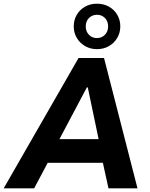

<svg xmlns="http://www.w3.org/2000/svg" viewBox="-53 -1019 812 1039"><path d="M-33 0 372 -705H510L691 0H534L490 -200L542 -138H162L238 -200L132 0ZM417 -546 249 -229 232 -266H513L488 -231L422 -546ZM472 -753Q436 -753 407.5 -769.5Q379 -786 362.5 -814Q346 -842 346 -876Q346 -911 362.5 -939Q379 -967 407.5 -983Q436 -999 471 -999Q508 -999 536.5 -983Q565 -967 581.5 -939Q598 -911 598 -876Q598 -842 581.5 -814Q565 -786 536.5 -769.5Q508 -753 472 -753ZM471 -813Q498 -813 515 -831Q532 -849 532 -876Q532 -904 515 -921.5Q498 -939 472 -939Q446 -939 428.5 -921.5Q411 -904 411 -876Q411 -849 428 -831Q445 -813 471 -813Z"/></svg>

Font: Nunito Sans 7pt SemiCondensed ExtraBold
Style: Italic
Weight: 800
Width: 4
Italic angle: -9°
Designer: Vernon Adams
Foundry: Vernon Adams
Version: Version 3.101;gftools[0.9.27]